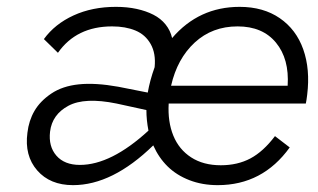

<svg xmlns="http://www.w3.org/2000/svg" viewBox="-20 -530 927 560"><path d="M876 -254Q874 -237 872 -228H472Q469 -175 485.5 -134.5Q502 -94 537.5 -71Q573 -48 624 -48Q673 -48 710.5 -68Q748 -88 782 -133L825 -100Q746 10 615 10Q570 10 532.5 -4.5Q495 -19 469 -44.5Q443 -70 427 -106Q308 10 193 10Q126 10 88.5 -33Q51 -76 60 -143Q64 -178 80.5 -206.5Q97 -235 129.5 -257Q162 -279 210 -284Q258 -289 325 -277L411 -260Q417 -295 431 -334Q435 -374 419.5 -401.5Q404 -429 375 -441Q346 -453 307 -453Q203 -453 149 -376L108 -416Q140 -460 194.5 -485Q249 -510 318 -510Q351 -510 378.5 -504Q406 -498 427.5 -487Q449 -476 463 -458.5Q477 -441 482 -419Q560 -510 679 -510Q748 -510 796 -477Q844 -444 864.5 -386Q885 -328 876 -254ZM673 -453Q599 -453 548 -406Q497 -359 479 -280H819Q824 -358 785 -405.5Q746 -453 673 -453ZM213 -49Q304 -49 413 -149Q407 -180 407 -209L320 -228Q227 -247 179.5 -221.5Q132 -196 126 -146Q121 -103 144.5 -76Q168 -49 213 -49Z"/></svg>

Font: Orkney Light
Style: LightItalic
Weight: 300
Designer: Samuel Oakes and Alfredo Marco Pradil
Foundry: Alfredo Marco Pradil
Version: 1.0; ttfautohint (v1.5)